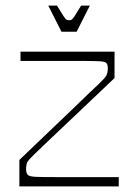

<svg xmlns="http://www.w3.org/2000/svg" viewBox="-20 -664 472 684"><path d="M49 0V-94Q71 -115 102 -145Q133 -175 168 -208Q203 -241 235.5 -272.5Q268 -304 293.5 -328.5Q319 -353 332 -365Q352 -384 358 -393.5Q364 -403 364 -421Q364 -434 359 -439.5Q354 -445 330.5 -446Q307 -447 253 -447Q224 -447 199 -447Q174 -447 140.5 -447Q107 -447 53 -447V-480H388V-386Q367 -366 335.5 -336Q304 -306 268.5 -272.5Q233 -239 200 -207.5Q167 -176 141 -151.5Q115 -127 104 -116Q82 -95 77.5 -86.5Q73 -78 73 -62Q73 -48 78.5 -41.5Q84 -35 108 -34Q132 -33 189 -33Q217 -33 245.5 -33Q274 -33 311.5 -33Q349 -33 403 -33V0ZM199 -551 152 -644H183Q199 -618 206 -607Q213 -596 217 -594Q221 -592 226 -592Q232 -592 235.5 -594Q239 -596 246 -607Q253 -618 269 -644H300L253 -551Z"/></svg>

Font: Ojuju ExtraLight
Style: Regular
Weight: 200
Designer: Chisaokwu Joboson, Mirko Velimirovic
Foundry: Udi Foundry
Version: Version 1.000